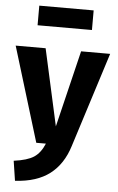

<svg xmlns="http://www.w3.org/2000/svg" viewBox="-70 -808 657 1073"><g transform="rotate(5 259.0 -271.5)"><path d="M56 222 39 111Q115 101 151.5 77Q188 53 210 0H156L-6 -531H162L257 -101L361 -531H524L355 1Q323 104 250.5 159.5Q178 215 56 222ZM106 -655V-765H411V-655Z"/></g></svg>

Font: Fira Sans BGR
Style: Bold
Weight: 700
Designer: bBox Type GmbH & Carrois Corporate GbR & Edenspiekermann AG
Foundry: bBox Type GmbH & Carrois Corporate GbR & Edenspiekermann AG
Version: Version 4.301